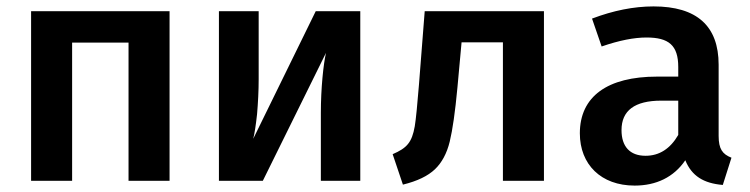

<svg xmlns="http://www.w3.org/2000/svg" viewBox="-20 -564 2340 599"><path d="M509 0V-529H77V0H205V-431H381V0Z M1104 -529H965L770 -131C774 -146 778 -172 782 -208C785 -244 787 -280 787 -317V-529H663V0H800L997 -399C989 -364 981 -289 981 -212V0H1104Z M1305 -529 1287 -299C1282 -238 1278 -195 1274 -170C1265 -119 1249 -102 1205 -83L1237 12C1282 1 1315 -15 1337 -36C1358 -56 1374 -85 1383 -122C1392 -159 1400 -215 1407 -290L1420 -432H1549V0H1677V-529Z M2222 -362C2222 -483 2154 -544 2019 -544C1957 -544 1893 -531 1827 -506L1857 -419C1912 -438 1958 -447 1997 -447C2066 -447 2096 -423 2096 -355V-325H2030C1875 -325 1789 -263 1789 -148C1789 -51 1855 15 1960 15C2027 15 2082 -11 2118 -64C2138 -15 2175 8 2235 13L2262 -72C2234 -83 2222 -99 2222 -140ZM1994 -78C1945 -78 1919 -107 1919 -158C1919 -219 1960 -250 2043 -250H2096V-143C2071 -100 2037 -78 1994 -78Z"/></svg>

Font: Fira Sans Medium
Style: Regular
Weight: 500
Designer: Carrois Corporate & Edenspiekermann AG
Foundry: Carrois Corporate GbR & Edenspiekermann AG
Version: Version 4.203